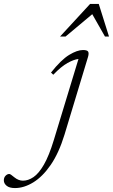

<svg xmlns="http://www.w3.org/2000/svg" viewBox="-232 -690 574 975"><path d="M95.5 -6Q67 87 25.8 147Q-15.5 207 -62.8 236Q-110 265 -156 265Q-184.5 265 -198.5 253.2Q-212.5 241.5 -212.5 226Q-212.5 211.5 -203.8 202.5Q-195 193.5 -185 193.5Q-181 193.5 -175 198Q-169 202.5 -159 210.5Q-138 227.5 -115.5 227.5Q-88.5 227.5 -61.8 209.2Q-35 191 -9 146Q17 101 41.5 20.5L166.5 -390.5Q143 -388 111 -370.2Q79 -352.5 38.5 -310.5L27 -321.5Q78.5 -386.5 119.2 -411.2Q160 -436 189.5 -436Q210.5 -436 215.5 -428Q220.5 -420 215 -401ZM73 -504.5 225.5 -670H269.5L321.5 -504.5H301L236.5 -618L101 -504.5Z"/></svg>

Font: Newsreader Text Light
Style: Italic
Weight: 300
Italic angle: -17°
Designer: Hugues Gentile
Foundry: Production Type
Version: Version 1.001